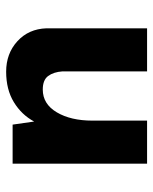

<svg xmlns="http://www.w3.org/2000/svg" viewBox="43 -520 498 624"><g transform="rotate(90 292.0 -208.0)"><path d="M213 21Q154 21 114 -15.5Q74 -52 72 -110V-437H212V-162Q214 -133 227 -115.5Q240 -98 271 -98Q318 -98 345 -143.5Q372 -189 372 -259V-437H512V0H385L375 -70Q353 -29 312 -4Q271 21 213 21Z"/></g></svg>

Font: Reem Kufi Ink
Style: Bold
Weight: 700
Designer: Khaled Hosny
Version: Version 1.002